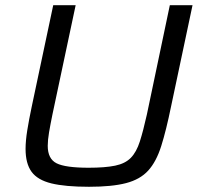

<svg xmlns="http://www.w3.org/2000/svg" viewBox="-20 -708 761 736"><path d="M321 8Q230 8 177 -5Q124 -18 101 -49.5Q78 -81 78 -137Q78 -168 84.5 -208.5Q91 -249 102 -301L184 -688H270L181 -269Q173 -230 168 -200.5Q163 -171 163 -149Q163 -99 197 -82Q231 -65 320 -65Q383 -65 421.5 -73Q460 -81 481.5 -103Q503 -125 516 -165.5Q529 -206 543 -269L631 -688H718L636 -301Q617 -208 598 -148Q579 -88 548 -54Q517 -20 463 -6Q409 8 321 8Z"/></svg>

Font: Saira
Style: Italic
Weight: 400
Italic angle: -12°
Designer: Hector Gatti with collaboration of the Omnibus-Type team
Foundry: Omnibus-Type
Version: Version 1.100; ttfautohint (v1.8.3)